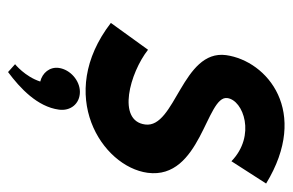

<svg xmlns="http://www.w3.org/2000/svg" viewBox="-142 -370 710 465"><g transform="rotate(90 212.5 -138.0)"><path d="M101 -142 36 -52C210 82 384 -30 399 -141C416 -270 211 -283 218 -334C223 -373 309 -404 371 -344L425 -428C251 -534 128 -431 114 -331C100 -225 292 -208 282 -135C273 -66 157 -98 101 -142ZM203 23C176 23 149 46 145 74C142 96 157 114 178 119C166 156 136 180 136 180L155 197C194 168 239 126 246 74C250 46 232 23 203 23Z"/></g></svg>

Font: Hussar Tani
Style: Kurs
Weight: 700
Foundry: Cannot Into Space Fonts
Version: Version 0.92